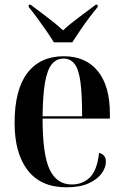

<svg xmlns="http://www.w3.org/2000/svg" viewBox="-20 -786 525 816"><path d="M262 10Q154 10 98 -62Q42 -134 42 -264Q42 -405 96.5 -476Q151 -547 251 -547Q344 -547 395.5 -484Q447 -421 447 -303V-282H161Q161 -129 191 -65.5Q221 -2 285 -2Q332 -2 362.5 -32.5Q393 -63 401 -136Q430 -129 430 -99Q430 -74 412 -49Q394 -24 357 -7Q320 10 262 10ZM329 -292Q329 -383 322 -436.5Q315 -490 297.5 -513.5Q280 -537 250 -537Q220 -537 200.5 -513.5Q181 -490 171.5 -436.5Q162 -383 161 -292ZM209 -606Q195 -629 176 -656.5Q157 -684 137.5 -710.5Q118 -737 102 -756V-766H110Q139 -744 178.5 -714.5Q218 -685 248 -657Q278 -685 317.5 -714Q357 -743 387 -766H395V-756Q379 -737 359 -710.5Q339 -684 320.5 -656.5Q302 -629 287 -606Z"/></svg>

Font: Noto Serif Display Condensed SemiBold
Style: Regular
Weight: 600
Width: 3
Designer: Monotype Design Team
Foundry: Monotype Imaging Inc.
Version: Version 2.009